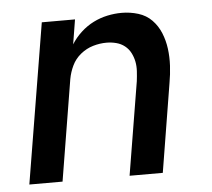

<svg xmlns="http://www.w3.org/2000/svg" viewBox="-44 -575 687 622"><g transform="rotate(-5 300.0 -264.0)"><path d="M27 0 113 -520H221L208 -440Q221 -461 240 -478.5Q259 -496 281 -507Q303 -518 326.5 -523Q350 -528 373 -528Q401 -528 427 -520Q453 -512 471 -493.5Q489 -475 499 -450.5Q509 -426 512.5 -399Q516 -372 514.5 -344Q513 -316 508 -288L461 0H353L403 -303Q405 -319 406 -335.5Q407 -352 404 -367Q401 -382 394 -395.5Q387 -409 375 -418.5Q363 -428 347.5 -432Q332 -436 316 -436Q294 -436 272 -429.5Q250 -423 231.5 -408Q213 -393 203 -372Q193 -351 189 -329L135 0Z"/></g></svg>

Font: Iosevka SS04 Semibold Extended
Style: Italic
Weight: 600
Width: 7
Italic angle: -9°
Monospace: yes
Designer: Belleve Invis
Foundry: Belleve Invis
Version: Version 19.0.0; ttfautohint (v1.8.4)